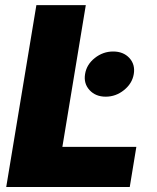

<svg xmlns="http://www.w3.org/2000/svg" viewBox="-20 -748 629 768"><path d="M4.9 0 125.5 -727.5H323.2L229.5 -160.6H525.4L499 0ZM402.8 -361.3Q362.3 -361.3 338.1 -387.7Q314 -414.1 320.3 -451.7Q326.2 -489.7 359.1 -515.9Q392.1 -542 432.6 -542Q473.6 -542 497.6 -515.9Q521.5 -489.7 515.1 -451.7Q508.8 -414.1 476.1 -387.7Q443.4 -361.3 402.8 -361.3Z"/></svg>

Font: Inter 16pt Black
Style: Italic
Weight: 900
Italic angle: -9.3988°
Version: Version 4.001;git-66647c0bb